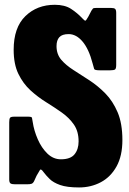

<svg xmlns="http://www.w3.org/2000/svg" viewBox="-20 -784 554 822"><path d="M376.5 -512.5Q360.5 -574 333.5 -606Q306.5 -638 274 -638Q246 -638 234 -624.8Q222 -611.5 222 -586.5Q222 -552 242.2 -528.2Q262.5 -504.5 294.8 -484Q327 -463.5 363 -440Q399 -416.5 431 -384Q463 -351.5 483.5 -303.5Q504 -255.5 504 -184.5Q504 -116.5 478.8 -71.2Q453.5 -26 411.5 -3.8Q369.5 18.5 318.5 18.5Q266.5 18.5 237.2 8Q208 -2.5 192.8 -17.5Q177.5 -32.5 167 -46.5Q155.5 -63 151 -56.2Q146.5 -49.5 136.5 -31.5L126 -8.5Q121.5 0.5 115 2.8Q108.5 5 94.5 5H44.5Q30.5 5 25 1.2Q19.5 -2.5 19.5 -16V-261Q19.5 -275.5 23.2 -280Q27 -284.5 41 -284.5H100Q115.5 -284.5 116.8 -280Q118 -275.5 120 -262Q125.5 -224.5 141.8 -187.5Q158 -150.5 183.2 -126.2Q208.5 -102 240.5 -102Q282 -102 299.2 -123.5Q316.5 -145 316.5 -178.5Q316.5 -221.5 296.5 -250.5Q276.5 -279.5 244.8 -302Q213 -324.5 177.5 -346.5Q142 -368.5 110.5 -397.2Q79 -426 58.8 -467.5Q38.5 -509 38.5 -571Q38.5 -666 88.5 -714.8Q138.5 -763.5 214.5 -763.5Q257.5 -763.5 284.2 -746Q311 -728.5 331.5 -706.5Q342.5 -694.5 345.8 -695.5Q349 -696.5 358.5 -713.5L371.5 -738.5Q375.5 -745 378 -747.5Q380.5 -750 391.5 -750H456Q468.5 -750 473 -745.8Q477.5 -741.5 477.5 -728.5V-506.5Q477.5 -491 473 -487Q468.5 -483 452 -483H406.5Q384.5 -483 383 -489.2Q381.5 -495.5 376.5 -512.5Z"/></svg>

Font: Besley* Condensed Heavy
Style: Regular
Weight: 800
Width: 3
Designer: Owen Earl
Foundry: indestructible type*
Version: Version 3.000; ttfautohint (v1.8.3)